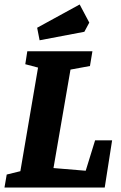

<svg xmlns="http://www.w3.org/2000/svg" viewBox="-34 -838 541 858"><path d="M391 -211H467L434 0H-14L-4 -58L57 -73L136 -536L79 -551L88 -609H379L368 -543L281 -527L205 -87L349 -75ZM143 -658 132 -714 322 -818 365 -737 343 -696Z"/></svg>

Font: Grenze
Style: Bold Italic
Weight: 700
Italic angle: -10°
Designer: Renata Polastri
Foundry: Omnibus-Type
Version: Version 1.002; ttfautohint (v1.8)